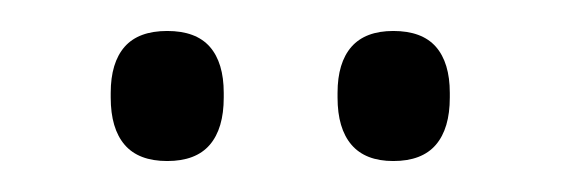

<svg xmlns="http://www.w3.org/2000/svg" viewBox="-20 -679 362 124"><path d="M88 -575Q69.5 -575 60.5 -585.5Q51.5 -596 51.5 -616V-619Q51.5 -638.5 60.5 -648.8Q69.5 -659 88 -659Q106.5 -659 115.5 -648.8Q124.5 -638.5 124.5 -619V-616Q124.5 -596 115.5 -585.5Q106.5 -575 88 -575ZM234 -575Q216 -575 207 -585.5Q198 -596 198 -616V-619Q198 -638.5 207 -648.8Q216 -659 234 -659Q252.5 -659 261.5 -648.8Q270.5 -638.5 270.5 -619V-616Q270.5 -596 261.5 -585.5Q252.5 -575 234 -575Z"/></svg>

Font: Anek Latin Medium Light
Style: Regular
Weight: 300
Version: Version 1.003